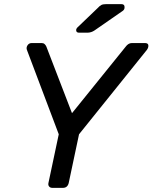

<svg xmlns="http://www.w3.org/2000/svg" viewBox="-20 -908 737 928"><path d="M233 0Q223 0 217.5 -6.5Q212 -13 214 -23L264 -259L110 -667Q106 -678 113 -689Q120 -700 134 -700H181Q190 -700 195.5 -695Q201 -690 204 -683L328 -361L588 -683Q593 -690 600.5 -695Q608 -700 618 -700H680Q696 -700 697 -689Q698 -678 690 -667L362 -259L312 -23Q306 0 284 0ZM362 -750Q348 -750 348 -763Q349 -771 356 -777L452 -869Q462 -880 470 -884Q478 -888 493 -888H567Q583 -888 582 -872Q582 -862 574 -856L437 -761Q421 -750 402 -750Z"/></svg>

Font: Lubike
Style: Italic
Weight: 400
Italic angle: -12°
Foundry: Honoka55
Version: Version 1.000;July 22, 2022;FontCreator 14.0.0.2862 64-bit